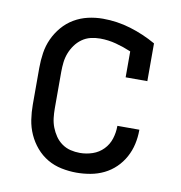

<svg xmlns="http://www.w3.org/2000/svg" viewBox="-67 -600 634 671"><g transform="rotate(10 250.0 -265.0)"><path d="M247 8Q221 8 194 2.5Q167 -3 144 -16.5Q121 -30 103.5 -50.5Q86 -71 75 -95.5Q64 -120 60 -146.5Q56 -173 56 -200V-330Q56 -357 60 -383.5Q64 -410 75 -434Q86 -458 103.5 -478.5Q121 -499 144 -512.5Q167 -526 193 -532Q219 -538 246 -538Q296 -538 344 -523.5Q392 -509 436 -484V-350H359V-442Q333 -453 305 -460.5Q277 -468 248 -468Q231 -468 214.5 -464Q198 -460 184 -450Q170 -440 160 -426Q150 -412 144 -396.5Q138 -381 136 -364Q134 -347 134 -330V-200Q134 -183 136 -166Q138 -149 144 -133.5Q150 -118 159.5 -104Q169 -90 183 -80Q197 -70 213.5 -66Q230 -62 247 -62Q270 -62 292 -69.5Q314 -77 330 -93.5Q346 -110 353 -132Q360 -154 360 -177Q360 -177 360 -177.5Q360 -178 360 -178H438Q438 -177 438 -176.5Q438 -176 438 -176Q438 -151 432.5 -126.5Q427 -102 415 -80Q403 -58 385 -40.5Q367 -23 344.5 -12Q322 -1 297 3.5Q272 8 247 8Z"/></g></svg>

Font: iosevka_custom_sans_ss08
Style: Regular
Weight: 400
Designer: Belleve Invis
Foundry: Belleve Invis
Version: Version 10.3.0; ttfautohint (v1.8.3)